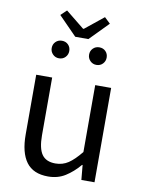

<svg xmlns="http://www.w3.org/2000/svg" viewBox="-92 -898 729 974"><g transform="rotate(10 272.0 -411.0)"><path d="M224 12Q147.3 12 111.5 -36.5Q75.7 -85 75.7 -178V-486H157.9V-188.7Q157.9 -120.8 179.5 -90.2Q201.2 -59.5 249.3 -59.5Q286.4 -59.5 315.7 -79Q345 -98.5 379.6 -141.5V-486H461.7V0H394L387 -75.9H384.3Q350.8 -36.3 312.4 -12.2Q274 12 224 12ZM237.2 -710 143.4 -805.7 173.4 -834.2 269 -757.1H273L368.7 -834.2L398.7 -805.7L304.9 -710ZM174.7 -588Q155.5 -588 142.5 -601.4Q129.5 -614.7 129.5 -633.3Q129.5 -652.8 142.5 -665.6Q155.5 -678.5 174.7 -678.5Q194.6 -678.5 207.3 -665.6Q220 -652.8 220 -633.3Q220 -614.7 207.3 -601.4Q194.6 -588 174.7 -588ZM367.3 -588Q348.1 -588 335.1 -601.4Q322.1 -614.7 322.1 -633.3Q322.1 -652.8 335.1 -665.6Q348.1 -678.5 367.3 -678.5Q387.2 -678.5 399.9 -665.6Q412.6 -652.8 412.6 -633.3Q412.6 -614.7 399.9 -601.4Q387.2 -588 367.3 -588Z"/></g></svg>

Font: Source Sans 3 Variable
Style: Regular
Weight: 200
Designer: Paul D. Hunt
Foundry: Adobe Systems Incorporated
Version: Version 3.026